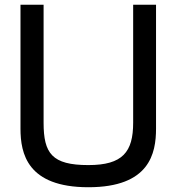

<svg xmlns="http://www.w3.org/2000/svg" viewBox="-20 -772 741 806"><path d="M351 14C608 14 635 -128 635 -232V-752H539V-257C539 -134 495 -79 351 -79C198 -79 163 -128 163 -257V-752H66V-232C66 -128 94 14 351 14Z"/></svg>

Font: Hibana 45 SubMedium
Style: Regular
Weight: 500
Width: 6
Designer: pygmalion
Foundry: ybstudio
Version: Version 2021.007;FEAKit 1.0